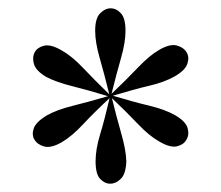

<svg xmlns="http://www.w3.org/2000/svg" viewBox="-20 -749 532 462"><path d="M363 -629Q389 -644 405.5 -639.5Q422 -635 429 -623Q436 -612 431 -596Q426 -580 400 -565Q375 -551 338.5 -542.5Q302 -534 246 -517L245 -520Q285 -558 312 -586.5Q339 -615 363 -629ZM247 -520Q300 -504 338 -495Q376 -486 401 -472Q427 -457 431.5 -440.5Q436 -424 428 -412Q422 -401 406 -397Q390 -393 364 -408Q339 -422 313 -449.5Q287 -477 245 -517ZM248 -518Q261 -465 272 -427Q283 -389 284 -361Q283 -331 271 -319Q259 -307 245 -307Q232 -307 221 -318.5Q210 -330 210 -361Q210 -390 221 -426Q232 -462 245 -518ZM245 -519 247 -516Q207 -479 180 -450Q153 -421 129 -407Q103 -392 86.5 -396.5Q70 -401 63 -413Q56 -424 61 -439.5Q66 -455 92 -471Q117 -485 153.5 -494Q190 -503 245 -519ZM128 -628Q153 -614 179 -586.5Q205 -559 246 -519L245 -516Q193 -532 154.5 -541.5Q116 -551 91 -564Q66 -579 61.5 -595.5Q57 -612 64 -624Q70 -635 86 -639Q102 -643 128 -628ZM246 -729Q260 -729 271 -717Q282 -705 282 -675Q282 -647 271.5 -610.5Q261 -574 247 -518H244Q231 -571 220 -609Q209 -647 209 -675Q209 -705 221 -717Q233 -729 246 -729Z"/></svg>

Font: Playfair Display
Style: Regular
Weight: 400
Designer: Claus Eggers Sørensen
Foundry: Claus Eggers Sørensen
Version: Version 1.203